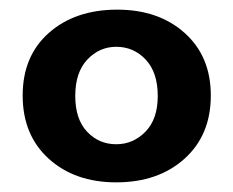

<svg xmlns="http://www.w3.org/2000/svg" viewBox="-20 -725 484 398"><path d="M27 -527Q27 -609 81.5 -657Q136 -705 223 -705Q309 -705 363 -656.5Q417 -608 417 -527Q417 -445 362.5 -396Q308 -347 221 -347Q135 -347 81 -396Q27 -445 27 -527ZM307 -526Q307 -575 282 -601.5Q257 -628 221 -628Q186 -628 161 -601.5Q136 -575 136 -526Q136 -478 160.5 -452Q185 -426 221 -426Q256 -426 281.5 -452Q307 -478 307 -526Z"/></svg>

Font: Fz Poppins SemBd
Style: Regular
Weight: 600
Designer: Ninad Kale (Devanagari), Jonny Pinhorn (Latin)
Foundry: Indian Type Foundry
Version: Vit hóa bi Vntype.Com & FontZin.Com